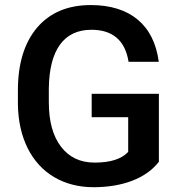

<svg xmlns="http://www.w3.org/2000/svg" viewBox="-20 -741 721 770"><path d="M617.2 -364.7H347.7V-271H494.1V-131.8C467.3 -103 422.4 -88.9 359.4 -88.9C301.8 -88.9 256.8 -110.4 224.6 -152.8C191.9 -195.3 175.8 -254.9 175.8 -331.5V-386.2C177.7 -540.5 235.8 -621.6 346.7 -621.6C432.1 -621.6 481.9 -578.6 495.6 -493.2H616.7C597.7 -640.1 502.4 -720.7 344.2 -720.7C252 -720.7 180.2 -690.4 128.9 -630.4C77.6 -569.8 51.8 -485.8 51.8 -378.4V-322.8C52.7 -255.9 65.9 -197.3 90.8 -147C140.6 -46.4 235.8 9.8 355 9.8C470.7 9.8 565.9 -25.4 617.2 -92.3Z"/></svg>

Font: Shabnam Medium
Style: Regular
Weight: 500
Foundry: DejaVu fonts team - Redesigned by Saber Rastikerdar - Based on Vazir font
Version: Version 5.0.1